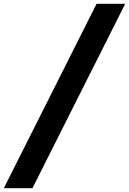

<svg xmlns="http://www.w3.org/2000/svg" viewBox="-38 -843 676 1006"><path d="M132 143H-18L468 -823H618Z"/></svg>

Font: Iosevka Heavy Extended
Style: Italic
Weight: 900
Width: 7
Italic angle: -9°
Monospace: yes
Designer: Belleve Invis
Foundry: Belleve Invis
Version: Version 32.5.0; ttfautohint (v1.8.4)